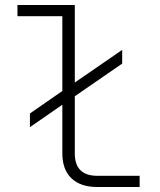

<svg xmlns="http://www.w3.org/2000/svg" viewBox="-20 -750 640 770"><path d="M100 -240V-295L230 -385V-685H50V-730H280V-419L470 -550V-495L280 -364V-135Q280 -45 370 -45H540V0H370Q303 0 266.5 -35Q230 -70 230 -135V-330Z"/></svg>

Font: JetBrains Mono NL Thin
Style: Regular
Weight: 100
Monospace: yes
Designer: Philipp Nurullin, Konstantin Bulenkov
Foundry: JetBrains
Version: Version 2.305; ttfautohint (v1.8.4.7-5d5b)